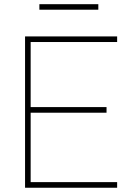

<svg xmlns="http://www.w3.org/2000/svg" viewBox="-20 -882 609 902"><path d="M530.3 -26.4V0H97.7V-710.9H530.3V-684.6H124V-378.9H480.5V-352.5H124V-26.4ZM441.9 -862.3V-836.4H165V-862.3Z"/></svg>

Font: Vazirmatn UI Thin
Style: Regular
Weight: 100
Designer: Saber Rastikerdar
Foundry: Saber Rastikerdar
Version: Version 33.003